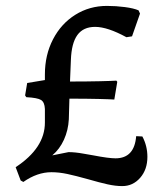

<svg xmlns="http://www.w3.org/2000/svg" viewBox="-20 -618 562 650"><path d="M279 -11Q236 -23 208 -29Q180 -35 154 -35Q106 -35 59 -2L50 -7L33 -52Q132 -117 132 -203V-249Q131 -272 119 -279.5Q107 -287 69 -289L65 -295L72 -337L132 -347V-366Q132 -432 159.5 -485Q187 -538 235 -568Q283 -598 342 -598Q373 -598 403 -594Q433 -590 449 -583L454 -572L427 -495L408 -492Q344 -527 302 -527Q262 -527 242 -499.5Q222 -472 220 -415L217 -342Q274 -342 317 -343Q360 -344 374 -345L377 -341L367 -281Q354 -282 313 -283Q272 -284 215 -284L213 -214Q211 -177 196.5 -145Q182 -113 157 -92L212 -103Q234 -103 261.5 -98Q289 -93 296 -92Q348 -82 371 -82Q435 -82 441 -157L462 -156Q479 -124 479 -87Q479 -44 454.5 -16Q430 12 394 12Q371 12 344 6Q317 0 279 -11Z"/></svg>

Font: Alegreya SC Medium
Style: Regular
Weight: 500
Designer: Juan Pablo del Peral
Foundry: Huerta Tipografica
Version: Version 2.007; ttfautohint (v1.6)